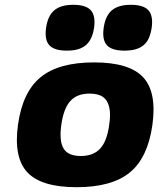

<svg xmlns="http://www.w3.org/2000/svg" viewBox="-20 -770 660 800"><path d="M149.5 -448.5Q225 -510 372 -510Q519 -510 576.5 -448Q634 -386 615 -249.5Q596 -113 521 -51.5Q446 10 299 10Q152 10 94 -52Q36 -114 55 -250.5Q74 -387 149.5 -448.5ZM435 -250Q442 -295 435 -324Q428 -353 408.5 -366.5Q389 -380 353 -380Q301 -380 273 -349Q245 -318 235.5 -250Q226 -182 245 -151Q264 -120 316.5 -120Q369 -120 397.5 -151Q426 -182 435 -250ZM372 -654Q367 -621 353.5 -600Q340 -579 317 -569Q294 -559 259 -559Q206 -559 185.5 -581.5Q165 -604 172 -654Q179 -704 206 -727Q233 -750 285.5 -750Q338 -750 358.5 -727Q379 -704 372 -654ZM612 -654Q608 -629 600 -611Q592 -593 578 -581.5Q564 -570 544.5 -564.5Q525 -559 499 -559Q446 -559 425.5 -581.5Q405 -604 412 -654Q419 -704 446 -727Q473 -750 525.5 -750Q578 -750 598.5 -727Q619 -704 612 -654Z"/></svg>

Font: Fivo Sans Modern Heavy
Style: Regular
Weight: 900
Designer: Alexander Slobzheninov
Foundry: Alexander Slobzheninov
Version: 1.0